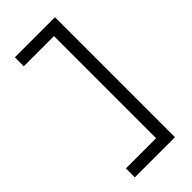

<svg xmlns="http://www.w3.org/2000/svg" viewBox="-297 -887 1093 1093"><g transform="rotate(-45 250.0 -340.0)"><path d="M79 143H402V-823H79V-751H322V71H79Z"/></g></svg>

Font: Iosevka SS09
Style: Regular
Weight: 400
Monospace: yes
Designer: Belleve Invis
Foundry: Belleve Invis
Version: Version 5.2.1; ttfautohint (v1.8.3)